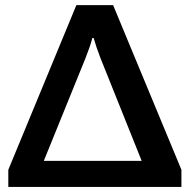

<svg xmlns="http://www.w3.org/2000/svg" viewBox="-20 -735 744 755"><path d="M12.7 0H693.4V-67.4L424.8 -714.8H280.3L12.7 -67.4ZM152.3 -102.5 316.4 -506.8Q324.7 -528.3 331.5 -547.6Q338.4 -566.9 343.3 -585.9H348.1Q353.5 -566.9 360.1 -547.6Q366.7 -528.3 375 -506.8L537.1 -102.5Z"/></svg>

Font: Roboto Flex
Style: wght 600 wdth 140 opsz 13.0 GRAD 0.00 slnt 0.00 XTRA 468 XOPQ 96 YOPQ 79 YTLC 514 YTUC 712 YTAS 750 YTDE -203.00 YTFI 738
Weight: 600
Width: 8
Designer: Berlow after Robertson
Foundry: Google
Version: Version 3.100